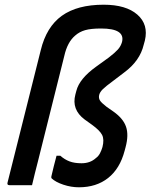

<svg xmlns="http://www.w3.org/2000/svg" viewBox="-20 -786 640 815"><path d="M420 -766Q515 -766 563 -724Q611 -682 595 -614L590 -596Q574 -528 508 -479L462 -444Q428 -419 416 -407Q404 -395 401 -383Q398 -370 404 -360Q410 -350 432 -333L462 -312Q503 -283 515 -248Q527 -213 513 -161L509 -146Q489 -70 439 -30.5Q389 9 315 9Q282 9 249 -2Q216 -13 199 -29Q197 -31 198 -37Q203 -59 208.5 -81Q214 -103 220 -125H236Q254 -109 275 -101Q296 -93 326 -93Q363 -93 387 -115Q398 -123 404.5 -135.5Q411 -148 415 -162Q423 -194 413.5 -213Q404 -232 371 -256L339 -279Q283 -321 300 -385L304 -400Q317 -452 388 -503L442 -542Q468 -562 480.5 -576Q493 -590 498 -608Q512 -665 409 -665Q366 -665 341.5 -658Q317 -651 299 -635Q266 -607 253 -549Q225 -437 197 -325Q169 -213 141 -101Q134 -74 128 -50Q122 -26 116 0H20Q9 0 12 -11Q47 -151 82.5 -292Q118 -433 153 -573Q177 -672 242.5 -719Q308 -766 420 -766Z"/></svg>

Font: Recursive Sn Lnr St Med
Style: Italic
Weight: 500
Italic angle: -15°
Version: Version 1.079;hotconv 1.0.112;makeotfexe 2.5.65598; ttfautoh